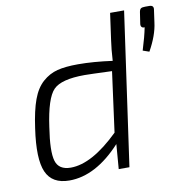

<svg xmlns="http://www.w3.org/2000/svg" viewBox="-80 -777 838 865"><g transform="rotate(-10 339.0 -344.0)"><path d="M640 -700H659Q681 -700 677 -679L669 -622Q662 -565 624 -497L595 -507Q614 -568 622 -609Q613 -608 608.5 -613Q604 -618 605 -627L613 -680Q615 -692 620.5 -696Q626 -700 640 -700ZM480 -700H544L445 0H396L405 -113Q290 12 169 12Q90 12 63.5 -48.5Q37 -109 57 -246Q68 -326 86 -375Q104 -424 134.5 -451Q165 -478 202 -487.5Q239 -497 297 -497Q367 -497 454 -485Q457 -538 463 -578ZM406 -165 443 -440Q339 -444 318 -444Q211 -444 175 -407Q139 -370 121 -241Q104 -132 117 -88Q130 -44 185 -44Q282 -44 406 -165Z"/></g></svg>

Font: Exo 2.0 Light
Style: Italic
Weight: 300
Italic angle: -8°
Designer: Natanael Gama
Version: Version 1.001;PS 001.001;hotconv 1.0.70;makeotf.lib2.5.58329